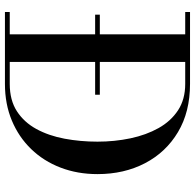

<svg xmlns="http://www.w3.org/2000/svg" viewBox="-26 -764 790 778"><g transform="rotate(90 369.0 -375.0)"><path d="M39.5 -365.5V-384.5H364V-365.5ZM320 -750Q433.5 -750 515.2 -701.2Q597 -652.5 641.2 -567.8Q685.5 -483 685.5 -375Q685.5 -294 659.2 -225.5Q633 -157 584.2 -106.5Q535.5 -56 468.5 -28Q401.5 0 320 0H28.5V-19.5H119V-730.5H28.5V-750ZM231 -19.5H320Q386 -19.5 430.8 -48.5Q475.5 -77.5 502.8 -127.5Q530 -177.5 542 -241.5Q554 -305.5 554 -375Q554 -444.5 540.5 -508.5Q527 -572.5 499 -622.5Q471 -672.5 426.8 -701.5Q382.5 -730.5 320 -730.5H231Z"/></g></svg>

Font: Bodoni Moda Medium
Style: Regular
Weight: 500
Designer: Owen Earl
Foundry: indestructible type
Version: Version 2.005